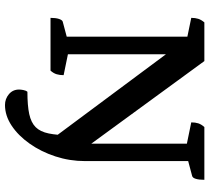

<svg xmlns="http://www.w3.org/2000/svg" viewBox="-56 -626 871 800"><g transform="rotate(90 380.0 -225.5)"><path d="M417 189.7Q391.5 189.7 372.1 173.5Q352.6 157.2 352.6 131Q352.6 124.2 354.6 113.4Q356.5 102.6 361.9 96.3Q419.2 96.3 454.7 88.7Q490.2 81 509.3 61.9Q528.4 42.7 535.6 7.4Q542.8 -27.9 543.9 -83.7L559.7 -4.8L187.7 -505L205.6 -505.5V-42.2L194.9 -74.7L292.7 -54.6Q292.7 -38.9 288.9 -25.9Q285.2 -12.9 273.8 0H53.9Q53.9 -21.9 58.4 -35.4Q62.9 -48.9 69.9 -50.9L148.4 -71.8L132.4 -37.2V-596.1L151.2 -566.3L53.9 -586.4Q53.9 -603.1 57.9 -615.6Q61.9 -628.1 72.8 -641H234L597.4 -143.5L578.1 -135.5V-598.3L587.2 -566.3L489.4 -586.4Q489.4 -603.1 493.4 -615.6Q497.4 -628.1 508.9 -641H728.7Q728.7 -619.1 724.7 -605.6Q720.7 -592.1 712.7 -590.1L634.3 -569.2L650.7 -601.6V-144.2Q650.7 -80 631.2 -20.3Q611.7 39.4 578.1 86.9Q544.5 134.5 502.9 162.1Q461.2 189.7 417 189.7Z"/></g></svg>

Font: Petrona
Style: Regular
Weight: 400
Designer: Ringo R. Seeber
Foundry: Ringo R. Seeber
Version: Version 2.001; ttfautohint (v1.8.3)